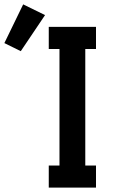

<svg xmlns="http://www.w3.org/2000/svg" viewBox="-106 -858 576 878"><path d="M117 0V-101H166V-634H117V-735H333V-634H284V-101H333V0ZM-11 -624 -86 -661 0 -838 100 -789Z"/></svg>

Font: Zed Sans Extended
Style: Bold
Weight: 700
Width: 7
Designer: Belleve Invis
Foundry: Belleve Invis
Version: Version 1.0.0; ttfautohint (v1.8.4)